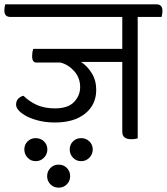

<svg xmlns="http://www.w3.org/2000/svg" viewBox="-35 -630 768 884"><path d="M77 58Q77 36 92 21Q107 6 129 6Q152 6 167.5 21Q183 36 183 58Q183 80 167.5 96Q152 112 129 112Q107 112 92 96Q77 80 77 58ZM286 58Q286 36 301 21Q316 6 339 6Q361 6 376.5 21Q392 36 392 58Q392 80 376.5 96Q361 112 339 112Q316 112 301 96Q286 80 286 58ZM182 181Q182 159 197 143.5Q212 128 235 128Q258 128 273 143.5Q288 159 288 181Q288 203 273 218.5Q258 234 235 234Q212 234 197 218.5Q182 203 182 181ZM599 -552V7Q593 9 585.5 10Q578 11 570 11Q528 11 528 -23V-345H338Q367 -326 387.5 -293Q408 -260 408 -216Q408 -148 357 -107Q306 -66 218 -66Q180 -66 147.5 -73.5Q115 -81 91 -93Q67 -105 53 -119.5Q39 -134 39 -148Q39 -165 49 -175.5Q59 -186 73 -189Q102 -161 136.5 -146Q171 -131 218 -131Q278 -131 306 -160.5Q334 -190 334 -229Q334 -271 307.5 -301.5Q281 -332 244 -342H133Q113 -342 113 -371Q113 -380 114 -387.5Q115 -395 118 -405H528V-552H13Q-15 -552 -15 -582Q-15 -588 -14 -595Q-13 -602 -11 -610H685Q713 -610 713 -580Q713 -574 712 -567Q711 -560 709 -552Z"/></svg>

Font: Baloo 2
Style: Regular
Weight: 400
Designer: Sarang Kulkarni and Ek Type
Foundry: Ek Type
Version: Version 1.640;hotconv 1.0.111;makeotfexe 2.5.65597; ttfautoh